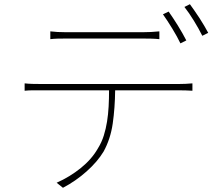

<svg xmlns="http://www.w3.org/2000/svg" viewBox="-20 -856 1040 912"><path d="M837 -650Q830 -665 820 -683Q810 -701 798.5 -720Q787 -739 775.5 -756.5Q764 -774 754 -788L781 -801Q790 -788 801.5 -771Q813 -754 824 -736Q835 -718 846 -699Q857 -680 865 -664ZM295 -673Q271 -673 253 -672.5Q235 -672 219 -670V-707Q238 -705 254 -704Q270 -703 293 -703H658Q675 -703 697 -704Q719 -705 737 -707V-670Q718 -672 696.5 -672.5Q675 -673 658 -673ZM829 -457Q861 -457 894 -460V-425Q880 -426 862.5 -426.5Q845 -427 829 -427H527Q526 -343 515.5 -269.5Q505 -196 472 -136Q443 -88 391.5 -42Q340 4 279 36L249 12Q312 -16 364 -58Q416 -100 445 -151Q463 -180 473 -212Q483 -244 488.5 -278.5Q494 -313 496 -350.5Q498 -388 498 -427H175Q152 -427 134.5 -427Q117 -427 97 -425V-460Q116 -458 134 -457.5Q152 -457 175 -457ZM882 -836Q892 -822 904 -805Q916 -788 928 -769.5Q940 -751 950.5 -733Q961 -715 969 -700L941 -686Q924 -720 901 -757.5Q878 -795 856 -823Z"/></svg>

Font: SpoqaHanSansJP-Thin
Style: Regular
Weight: 250
Designer: [Source Han Sans]
Ryoko NISHIZUKA  (kana & ideographs); Paul D. Hunt (Latin, Greek & Cyrillic); Wenlong ZHANG  (bopomofo
Foundry: Spoqa (http://bi.spoqa.com)
Version: Version 1.002.20150607